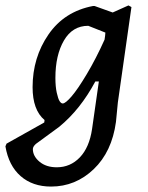

<svg xmlns="http://www.w3.org/2000/svg" viewBox="-76 -489 546 707"><path d="M272 -467 339 -443 397 -469 408 -463 358 -112 351 -40Q336 70 269 134Q202 198 112 198Q44 198 0 159.5Q-44 121 -56 50L-52 40L87 -38L88 -47Q44 -84 44 -168Q44 -277 102.5 -362Q161 -447 267 -467ZM128 -202Q128 -170 133 -147.5Q138 -125 143.5 -116.5Q149 -108 155 -108Q165 -108 187.5 -134Q210 -160 243.5 -216Q277 -272 309 -343L311 -357L312 -369L249 -394Q191 -394 159.5 -340Q128 -286 128 -202ZM133 127Q183 127 218 90.5Q253 54 263 -14L288 -189H275Q220 -86 142 -22L56 41Q45 51 45 60Q45 86 69.5 106.5Q94 127 133 127Z"/></svg>

Font: Alegreya Sans SC Medium
Style: Italic
Weight: 500
Italic angle: -7°
Designer: Juan Pablo del Peral
Foundry: Huerta Tipografica
Version: Version 2.007